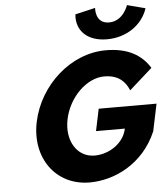

<svg xmlns="http://www.w3.org/2000/svg" viewBox="-69 -1184 1091 1260"><g transform="rotate(-5 476.0 -554.0)"><path d="M815.1 -1123C815.1 -1123 782.5 -1020 688.5 -1020C594.5 -1020 605.1 -1123 605.1 -1123L472.6 -1092C462.1 -985 536.6 -911 665.6 -911C794.6 -911 900.1 -985 934.6 -1092ZM952.1 -462H571.1L540.7 -317H730.7C709.4 -216 608.2 -158 518.2 -158C402.2 -158 332.2 -272 361.6 -412C391.7 -555 509.9 -670 625.9 -670C698.9 -670 755.8 -641 787.6 -564L939 -699C885.3 -786 795.6 -840 650.6 -840C418.6 -840 208.5 -649 158.6 -412C109 -176 248.8 15 470.8 15C632.8 15 825.6 -74 914.5 -283Z"/></g></svg>

Font: Hussar
Style: BdOblTwo
Weight: 700
Foundry: Cannot Into Space Fonts
Version: Version 2.00